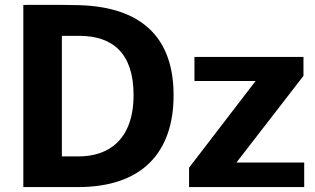

<svg xmlns="http://www.w3.org/2000/svg" viewBox="-20 -762 1282 782"><path d="M75 0H297C563 0 687 -145 687 -374C687 -595 572 -733 302 -741C238 -743 91 -742 75 -742ZM303 -616C439 -616 524 -545 524 -375C524 -192 421 -125 301 -125H232V-616ZM1219 0V-100H943L1216 -453V-530H772V-432H1021L750 -79V0Z"/></svg>

Font: Cheyenne Sans
Style: Bold
Weight: 700
Designer: The Public Sans project authors (U.S. Web Design System), Libre Franklin designed by Pablo Impallari and Rodrigo Fuenzal
Foundry: The Cheyenne Sans Project Authors
Version: Version 2.007